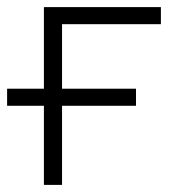

<svg xmlns="http://www.w3.org/2000/svg" viewBox="-20 -520 508 540"><path d="M0 -270.5V-222.5H362.5V-270.5ZM432.5 -500H103.5V0H154.5V-452H432.5Z"/></svg>

Font: Overused Grotesk Light
Style: Regular
Weight: 300
Designer: RandomMaerks
Version: Version 0.005